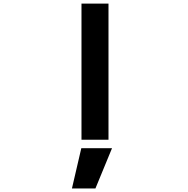

<svg xmlns="http://www.w3.org/2000/svg" viewBox="-20 -771 1040 1062"><path d="M599.6 48.8 507.8 271.5H377.9L429.7 48.8ZM430.7 2V-751H580.1V2Z"/></svg>

Font: GenEi Gothic M Regular
Style: Bold
Weight: 700
Designer: o_tamon (Modified); [Source Han Sans]
Ryoko NISHIZUKA  (kana & ideographs); Paul D. Hunt (Latin, Greek & Cyrillic); Wenl
Version: Version 1.1a;Original Version 1.004